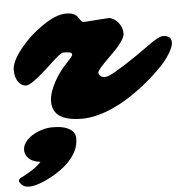

<svg xmlns="http://www.w3.org/2000/svg" viewBox="-155 -534 879 899"><g transform="rotate(-5 285.0 -84.0)"><path d="M-26.4 -161.1Q-35.6 -161.1 -44.7 -165.5Q-53.7 -169.9 -61.5 -179.7Q-78.6 -201.2 -78.6 -238.3Q-78.6 -277.8 -31.2 -336.9Q14.6 -394 75.7 -435.5Q141.1 -480.5 188 -480.5Q229.5 -480.5 244.1 -457L251 -446.3Q258.8 -434.1 266.6 -434.1Q274.4 -434.1 291 -435.5L360.4 -440.4Q376.5 -441.9 385.7 -441.9Q395 -441.9 407 -435.3Q418.9 -428.7 428.2 -418Q448.7 -393.6 448.7 -364.3Q448.7 -334 381.8 -269L349.6 -236.8Q314.9 -201.2 314.9 -191.9Q314.9 -182.6 323.7 -175.5Q332.5 -168.5 342.8 -168.5Q353 -168.5 366 -174.1Q378.9 -179.7 397.9 -190.7Q417 -201.7 441.4 -217.3Q508.3 -261.2 530.8 -277.8L571.3 -306.6Q612.8 -335.9 630.4 -335.9Q647.9 -335.9 659.2 -328.4Q670.4 -320.8 670.4 -302.2Q670.4 -283.7 651.4 -252.4Q632.3 -221.2 610.1 -198.2Q587.9 -175.3 566.9 -155.8Q545.9 -136.2 517.3 -113.5Q488.8 -90.8 454.1 -67.6Q419.4 -44.4 380.9 -25.9Q293.5 16.6 220.2 16.6Q113.3 16.6 89.8 -38.6Q82.5 -55.2 82.5 -75.7Q82.5 -96.2 90.3 -119.9Q98.1 -143.6 110.8 -167Q136.2 -213.4 170.9 -249Q200.2 -279.8 200.2 -285.6Q200.2 -294.9 189.7 -297.4Q179.2 -299.8 158.7 -299.8Q149.9 -299.8 121.1 -274.4L73.2 -230.5Q-2.9 -161.1 -26.4 -161.1ZM150.9 57.1Q185.1 73.7 185.1 105.2Q185.1 136.7 172.9 162.1Q160.6 187.5 141.1 209Q121.6 230.5 96.9 248Q72.3 265.6 46.9 278.8Q-39.6 324.2 -77.6 307.1Q-84 304.2 -91.8 295.7Q-99.6 287.1 -99.6 281.7Q-99.6 270 -81.1 263.2L-62.5 252.9Q-15.1 228 8.8 200.7Q-35.2 195.8 -52.7 170.9Q-63 157.2 -63 138.9Q-63 120.6 -50.8 103.5Q-38.6 86.4 -18.3 73.2Q2 60.1 28.3 52.2Q54.7 44.4 77.1 44.4Q99.6 44.4 117.7 47.1Q135.7 49.8 150.9 57.1Z"/></g></svg>

Font: Sarina
Style: Regular
Weight: 400
Designer: James Grieshaber
Foundry: James Grieshaber
Version: Version 1.001